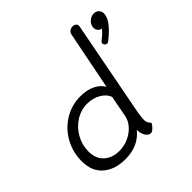

<svg xmlns="http://www.w3.org/2000/svg" viewBox="-213 -1076 1283 1283"><g transform="rotate(-45 428.0 -435.0)"><path d="M52 -194Q52 -279 92 -351Q132 -423 201 -465Q270 -507 352 -507Q413 -507 456.5 -486Q500 -465 521 -428L603 -842Q606 -856 618 -865Q630 -874 646 -874Q663 -874 672.5 -864.5Q682 -855 679 -840L547 -152Q544 -135 542.5 -115.5Q541 -96 542 -88Q543 -71 553 -58.5Q563 -46 563 -45Q563 -42 554.5 -30.5Q546 -19 534.5 -9Q523 1 513 1Q491 1 475.5 -23.5Q460 -48 461 -82Q393 4 269 4Q172 4 112 -46.5Q52 -97 52 -194ZM471 -201 500 -354Q487 -391 445 -415.5Q403 -440 350 -440Q290 -440 239.5 -407.5Q189 -375 159.5 -321.5Q130 -268 130 -208Q130 -138 172 -101Q214 -64 279 -64Q326 -64 367.5 -83Q409 -102 436.5 -133.5Q464 -165 471 -201ZM856 -787Q856 -723 745 -636Q743 -635 739.5 -632Q736 -629 731 -629Q720 -629 713 -636.5Q706 -644 706 -653Q706 -659 709.5 -662.5Q713 -666 714 -668Q716 -670 738.5 -688Q761 -706 775 -726Q760 -726 749 -738.5Q738 -751 738 -768Q738 -795 759.5 -815Q781 -835 808 -835Q829 -835 842.5 -821Q856 -807 856 -787Z"/></g></svg>

Font: Mali
Style: Italic
Weight: 400
Italic angle: -10°
Version: Version 1.000; ttfautohint (v1.6)